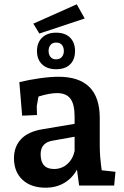

<svg xmlns="http://www.w3.org/2000/svg" viewBox="-20 -863 579 893"><path d="M45 -127Q45 -181 78 -216Q111 -251 178 -262L327 -287V-321Q327 -378 307.5 -404Q288 -430 245 -430Q211 -430 159 -414L151 -370L152 -328L83 -325L70 -481Q115 -492 165 -499Q215 -506 252 -506Q444 -506 444 -314V-182Q444 -136 453 -71L517 -64L511 0H348L338 -74Q316 -34 278.5 -12Q241 10 192 10Q124 10 84.5 -27Q45 -64 45 -127ZM231 -77Q267 -77 293 -100Q319 -123 327 -161V-227L226 -209Q169 -200 169 -146Q169 -77 231 -77ZM152 -626Q152 -665 176 -688Q200 -711 241 -711Q283 -711 306 -688Q329 -665 329 -626Q329 -586 306 -563.5Q283 -541 241 -541Q200 -541 176 -563.5Q152 -586 152 -626ZM277 -626Q277 -643 268 -654Q259 -665 241 -665Q224 -665 215 -654Q206 -643 206 -626Q206 -609 215 -598Q224 -587 241 -587Q258 -587 267.5 -598Q277 -609 277 -626ZM135 -753 337 -843 374 -777 163 -707Z"/></svg>

Font: Andada Pro
Style: Bold
Weight: 700
Designer: Carolina Giovagnoli
Foundry: Huerta Tipografica
Version: Version 3.005; ttfautohint (v1.8.4)